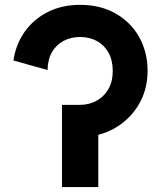

<svg xmlns="http://www.w3.org/2000/svg" viewBox="-20 -755 650 775"><path d="M230.3 0V-331.8H376.8V0ZM303.5 -202.1V-331.8Q339.3 -331.8 369.2 -348Q399.1 -364.2 417.1 -394.7Q435.1 -425.3 435.1 -468.8Q435.1 -512.2 417.8 -542.9Q400.5 -573.6 370.8 -589.6Q341.1 -605.7 303.5 -605.7Q266.6 -605.7 237 -590.1Q207.3 -574.6 189.9 -544.8Q172.6 -514.9 172 -472.3L34.2 -510.9Q44 -576.4 79.8 -627Q115.6 -677.6 172.8 -706.5Q230 -735.4 303.5 -735.4Q385.5 -735.4 446.8 -700.4Q508.1 -665.5 541.9 -605.2Q575.7 -544.9 575.7 -468.8Q575.7 -392.6 539.6 -332.3Q503.6 -272 442.1 -237.1Q380.6 -202.1 303.5 -202.1Z"/></svg>

Font: Giphurs SC
Style: Regular
Weight: 400
Version: Version 0.920